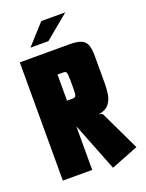

<svg xmlns="http://www.w3.org/2000/svg" viewBox="-150 -848 717 946"><g transform="rotate(-20 208.5 -375.0)"><path d="M274 25 174 -229V0H20V-620H281Q324 -620 344.5 -609.5Q365 -599 371.5 -577.5Q378 -556 378 -524V-381Q378 -350 373.5 -322Q369 -294 352.5 -273.5Q336 -253 299 -246L312 -243L318 -239L417 -31ZM203 -363Q217 -363 220.5 -371.5Q224 -380 224 -401V-449Q224 -486 220.5 -493Q217 -500 203 -500H174V-363ZM94 -670 189 -775H315L188 -670Z"/></g></svg>

Font: Smooch Sans Black
Style: Regular
Weight: 900
Designer: Robert E. Leuschke
Foundry: Robert E. Leuschke
Version: Version 1.010; ttfautohint (v1.8.3)